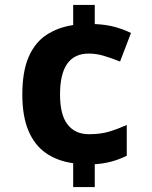

<svg xmlns="http://www.w3.org/2000/svg" viewBox="-20 -744 612 774"><path d="M362 -647Q409 -645 444.5 -635Q480 -625 508 -611L464 -496Q429 -510 398.5 -519Q368 -528 338 -528Q280 -528 251 -487Q222 -446 222 -363Q222 -281 252.5 -242Q283 -203 338 -203Q385 -203 418.5 -213Q452 -223 491 -240V-116Q460 -101 428.5 -92.5Q397 -84 362 -82V10H275V-86Q211 -95 165 -127Q119 -159 94.5 -217.5Q70 -276 70 -362Q70 -456 95.5 -514.5Q121 -573 167.5 -603.5Q214 -634 275 -643V-724H362Z"/></svg>

Font: Noto Sans Sora Sompeng
Style: Bold
Weight: 700
Designer: Monotype Design Team. David Williams.
Foundry: Monotype Imaging Inc.
Version: Version 2.101